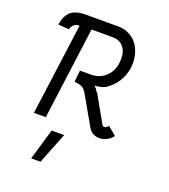

<svg xmlns="http://www.w3.org/2000/svg" viewBox="-168 -805 1054 1199"><g transform="rotate(20 359.0 -206.0)"><path d="M145 -596Q138 -592 133 -583Q128 -574 126 -564L54 -569Q58 -599 68.5 -621.5Q79 -644 99 -662Q134 -686 188 -686H410Q455 -686 486 -667Q527 -647 550.5 -602Q574 -557 574 -502Q574 -492 572 -470Q565 -419 537.5 -375.5Q510 -332 465 -304Q436 -290 394 -288Q409 -280 418 -261Q433 -245 445 -220L527 -75Q532 -66 541 -66Q549 -66 556 -71Q563 -76 567 -84L624 -36Q608 -14 584 -2Q560 10 536 10Q512 10 492 -1.5Q472 -13 461 -34L370 -194Q365 -202 352 -225Q339 -248 321 -257Q303 -266 271 -268L279 -345H351Q414 -345 455 -388Q496 -431 496 -503Q496 -552 470.5 -581.5Q445 -611 401 -611H259L178 1H99L181 -608Q157 -608 145 -596ZM241 67H324L242 274H180Z"/></g></svg>

Font: Bellota
Style: Bold Italic
Weight: 700
Italic angle: -7.5°
Designer: Kemie Guaida
Foundry: Kemie Guaida
Version: Version 4.001